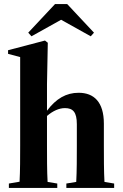

<svg xmlns="http://www.w3.org/2000/svg" viewBox="-20 -932 608 952"><path d="M24 0H264V-22L216 -30C213 -82 213 -154 213 -209V-357C242 -382 273 -396 302 -396C342 -396 361 -376 361 -316V-209C361 -154 361 -82 358 -30L309 -22V0H546V-22L498 -30C495 -82 495 -154 495 -209V-319C495 -426 446 -472 370 -472C308 -472 258 -443 213 -383V-515L217 -720L203 -731L20 -683V-665L80 -649V-209C80 -154 80 -83 77 -31L24 -22ZM313 -912H253L120 -770L136 -752L283 -834L430 -752L446 -770Z"/></svg>

Font: Source Serif 4 Display
Style: Bold
Weight: 700
Designer: Frank Grießhammer
Foundry: Adobe Systems Incorporated
Version: Version 4.004;hotconv 1.0.117;makeotfexe 2.5.65602